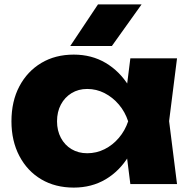

<svg xmlns="http://www.w3.org/2000/svg" viewBox="-20 -836 866 872"><path d="M572 0 546 -206 573 -285 546 -364 572 -571H784L748 -286L784 0ZM620 -285Q606 -195 564.5 -127Q523 -59 459.5 -21.5Q396 16 315 16Q231 16 167.5 -21.5Q104 -59 68 -127.5Q32 -196 32 -285Q32 -376 68 -444Q104 -512 167.5 -550Q231 -588 315 -588Q396 -588 459.5 -550.5Q523 -513 565 -445.5Q607 -378 620 -285ZM239 -285Q239 -243 256.5 -210Q274 -177 305 -158.5Q336 -140 376 -140Q418 -140 455 -158.5Q492 -177 520 -210Q548 -243 562 -285Q548 -328 520 -361Q492 -394 455 -413Q418 -432 376 -432Q336 -432 305 -413Q274 -394 256.5 -361Q239 -328 239 -285ZM425 -816H623L488 -627H299Z"/></svg>

Font: Unbounded
Style: Bold
Weight: 700
Designer: Luke Prowse, Jean-Baptiste Morizot, Fátima Lázaro, Florian Runge
Foundry: NaN
Version: Version 1.700